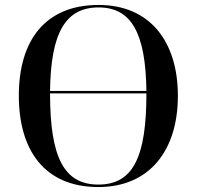

<svg xmlns="http://www.w3.org/2000/svg" viewBox="-20 -745 794 775"><path d="M377 10C583 10 698 -137 698 -358C698 -580 583 -725 378 -725C161 -725 56 -580 56 -359C56 -137 161 10 377 10ZM571 -378H182C185 -614 245 -715 378 -715C509 -715 568 -614 571 -378ZM377 0C239 0 182 -108 182 -368H571C571 -112 518 0 377 0Z"/></svg>

Font: Noto Serif Display Medium
Style: Regular
Weight: 500
Designer: Monotype Design Team
Foundry: Monotype Imaging Inc.
Version: Version 2.009